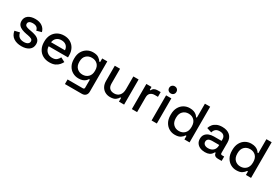

<svg xmlns="http://www.w3.org/2000/svg" viewBox="73 -1880 4707 3261"><g transform="rotate(30 2426.5 -250.0)"><path d="M278 14Q184 14 122 -28Q60 -70 46 -155L142 -178Q150 -137 169 -113Q188 -89 216.5 -79Q245 -69 278 -69Q327 -69 353.5 -88Q380 -107 380 -137Q380 -167 355 -181Q330 -195 281 -204L247 -210Q197 -219 156 -236Q115 -253 91 -283Q67 -313 67 -360Q67 -430 119 -468.5Q171 -507 257 -507Q340 -507 393.5 -469.5Q447 -432 463 -368L367 -341Q358 -386 329 -404.5Q300 -423 257 -423Q215 -423 191 -407.5Q167 -392 167 -364Q167 -334 190.5 -320Q214 -306 254 -299L289 -293Q342 -284 386 -268Q430 -252 455.5 -222Q481 -192 481 -142Q481 -68 426 -27Q371 14 278 14Z M827 14Q752 14 696 -17.5Q640 -49 608.5 -106.5Q577 -164 577 -240V-252Q577 -329 608 -386.5Q639 -444 694.5 -475.5Q750 -507 823 -507Q894 -507 947.5 -475.5Q1001 -444 1031 -388Q1061 -332 1061 -257V-218H682Q684 -153 725.5 -114.5Q767 -76 829 -76Q887 -76 916.5 -102Q946 -128 962 -162L1047 -118Q1033 -90 1006.5 -59Q980 -28 937 -7Q894 14 827 14ZM683 -297H956Q952 -353 916 -384.5Q880 -416 822 -416Q764 -416 727.5 -384.5Q691 -353 683 -297Z M1161 -244V-259Q1161 -337 1192.5 -392Q1224 -447 1276 -477Q1328 -507 1390 -507Q1462 -507 1500.5 -480Q1539 -453 1557 -422H1573V-493H1673V101Q1673 146 1646.5 173Q1620 200 1574 200H1242V110H1542Q1571 110 1571 80V-77H1555Q1544 -59 1524 -40Q1504 -21 1471.5 -9Q1439 3 1390 3Q1328 3 1275.5 -26.5Q1223 -56 1192 -111.5Q1161 -167 1161 -244ZM1418 -87Q1485 -87 1528.5 -129.5Q1572 -172 1572 -247V-256Q1572 -333 1529 -374.5Q1486 -416 1418 -416Q1352 -416 1308.5 -374.5Q1265 -333 1265 -256V-247Q1265 -172 1308.5 -129.5Q1352 -87 1418 -87Z M2014 9Q1958 9 1914 -16Q1870 -41 1845 -87Q1820 -133 1820 -197V-493H1923V-204Q1923 -140 1955 -109.5Q1987 -79 2044 -79Q2107 -79 2145.5 -121.5Q2184 -164 2184 -244V-493H2287V0H2186V-74H2170Q2156 -44 2120 -17.5Q2084 9 2014 9Z M2439 0V-493H2540V-435H2556Q2568 -466 2594.5 -480.5Q2621 -495 2660 -495H2719V-402H2656Q2606 -402 2574 -374.5Q2542 -347 2542 -290V0Z M2826 0V-493H2929V0ZM2878 -560Q2848 -560 2827.5 -579.5Q2807 -599 2807 -630Q2807 -661 2827.5 -680.5Q2848 -700 2878 -700Q2909 -700 2929 -680.5Q2949 -661 2949 -630Q2949 -599 2929 -579.5Q2909 -560 2878 -560Z M3286 14Q3225 14 3173 -16Q3121 -46 3089.5 -102.5Q3058 -159 3058 -239V-254Q3058 -333 3089 -390Q3120 -447 3172 -477Q3224 -507 3286 -507Q3334 -507 3366.5 -495Q3399 -483 3420 -464.5Q3441 -446 3452 -426H3468V-700H3571V0H3470V-70H3454Q3435 -38 3396.5 -12Q3358 14 3286 14ZM3315 -76Q3382 -76 3425.5 -119Q3469 -162 3469 -242V-251Q3469 -330 3426 -373Q3383 -416 3315 -416Q3249 -416 3205.5 -373Q3162 -330 3162 -251V-242Q3162 -162 3205.5 -119Q3249 -76 3315 -76Z M3876 14Q3823 14 3781.5 -4Q3740 -22 3715.5 -57Q3691 -92 3691 -142Q3691 -193 3715.5 -226.5Q3740 -260 3782.5 -277Q3825 -294 3879 -294H4029V-326Q4029 -369 4003 -395Q3977 -421 3923 -421Q3870 -421 3842 -396Q3814 -371 3805 -331L3709 -362Q3721 -402 3747.5 -434.5Q3774 -467 3818 -487Q3862 -507 3924 -507Q4020 -507 4075 -458Q4130 -409 4130 -319V-116Q4130 -86 4158 -86H4200V0H4123Q4088 0 4066 -18Q4044 -36 4044 -67V-70H4029Q4021 -55 4005 -35Q3989 -15 3958 -0.5Q3927 14 3876 14ZM3891 -71Q3953 -71 3991 -106.5Q4029 -142 4029 -204V-214H3885Q3844 -214 3819 -196.5Q3794 -179 3794 -145Q3794 -111 3820 -91Q3846 -71 3891 -71Z M4492 14Q4431 14 4379 -16Q4327 -46 4295.5 -102.5Q4264 -159 4264 -239V-254Q4264 -333 4295 -390Q4326 -447 4378 -477Q4430 -507 4492 -507Q4540 -507 4572.5 -495Q4605 -483 4626 -464.5Q4647 -446 4658 -426H4674V-700H4777V0H4676V-70H4660Q4641 -38 4602.5 -12Q4564 14 4492 14ZM4521 -76Q4588 -76 4631.5 -119Q4675 -162 4675 -242V-251Q4675 -330 4632 -373Q4589 -416 4521 -416Q4455 -416 4411.5 -373Q4368 -330 4368 -251V-242Q4368 -162 4411.5 -119Q4455 -76 4521 -76Z"/></g></svg>

Font: Space Grotesk Light Medium
Style: Regular
Weight: 500
Version: Version 2.000